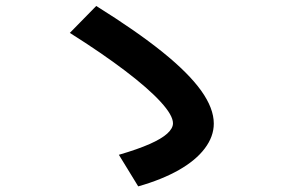

<svg xmlns="http://www.w3.org/2000/svg" viewBox="-20 -688 978 659"><path d="M573.7 -264.9Q573.7 -292.2 531.5 -338.3Q489.3 -384.5 409.5 -445.1Q329.7 -505.7 219.7 -575.1L310.3 -667.5Q448.8 -581.1 538 -509.2Q627.2 -437.3 670.5 -376.8Q713.8 -316.2 713.8 -263.9Q713.8 -219.6 683 -178.7Q652.3 -137.7 593.9 -104.5Q535.5 -71.3 454.4 -48.3L388 -156.7Q453 -175.7 493.7 -193.7Q534.5 -211.7 554.1 -229.6Q573.7 -247.4 573.7 -264.9Z"/></svg>

Font: WEMIX Pretendard Variable
Style: Regular
Weight: 400
Designer: Base glyphs from Inter by Rasmus Andersson; Hangeul glyphs from Noto Sans CJK(Source Han Sans) by Jang Soo-young and Kan
Foundry: Kil Hyung-jin
Version: Version 1.000;Glyphs 3.2 (3208)